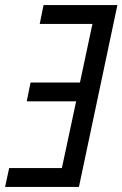

<svg xmlns="http://www.w3.org/2000/svg" viewBox="-36 -734 481 754"><path d="M-16 0H274L425 -714H135L120 -640H327L278 -410H84L69 -336H263L207 -74H0Z"/></svg>

Font: Noto Sans Condensed
Style: Italic
Weight: 400
Width: 3
Italic angle: -12°
Designer: Monotype Design Team
Foundry: Monotype Imaging Inc.
Version: Version 2.013